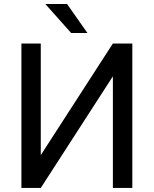

<svg xmlns="http://www.w3.org/2000/svg" viewBox="-20 -925 759 945"><path d="M85.4 -710.9H180.7V-161.6L535.6 -710.9H631.3V0H535.6V-549.3L180.7 0H85.4ZM310.1 -905.3 410.2 -762.7H330.1L203.1 -905.3Z"/></svg>

Font: Bert Sans Medium
Style: Regular
Weight: 500
Designer: Christian Robertson, Adam Twardoch, & Cristiano Sobral
Foundry: Google
Version: Version 12.135;January 10, 2020;FontCreator 12.0.0.2547 64-b